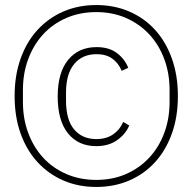

<svg xmlns="http://www.w3.org/2000/svg" viewBox="-20 -730 764 762"><path d="M362 12Q291 12 232 -13.5Q173 -39 129.5 -86Q86 -133 62 -199.5Q38 -266 38 -349Q38 -431 62 -498Q86 -565 129.5 -612Q173 -659 232 -684.5Q291 -710 362 -710Q433 -710 492.5 -684.5Q552 -659 595 -612Q638 -565 662 -498Q686 -431 686 -349Q686 -266 662 -199.5Q638 -133 595 -86Q552 -39 492.5 -13.5Q433 12 362 12ZM362 -16Q427 -16 480.5 -39.5Q534 -63 572.5 -104.5Q611 -146 632 -202.5Q653 -259 653 -325V-373Q653 -439 632 -495.5Q611 -552 572.5 -593.5Q534 -635 480.5 -658.5Q427 -682 362 -682Q297 -682 243 -658.5Q189 -635 151 -593.5Q113 -552 92 -495.5Q71 -439 71 -373V-325Q71 -259 92 -202.5Q113 -146 151 -104.5Q189 -63 243 -39.5Q297 -16 362 -16ZM362 -150Q291 -150 250 -200.5Q209 -251 209 -347Q209 -442 250.5 -492.5Q292 -543 363 -543Q413 -543 444 -519.5Q475 -496 489 -461L463 -449Q450 -480 425.5 -497.5Q401 -515 363 -515Q307 -515 274.5 -476Q242 -437 242 -362V-331Q242 -254 274.5 -216Q307 -178 362 -178Q401 -178 428 -196Q455 -214 469 -246L493 -232Q478 -197 444.5 -173.5Q411 -150 362 -150Z"/></svg>

Font: IBM Plex Sans Arabic ExtraLight
Style: Regular
Weight: 200
Designer: Mike Abbink, Paul van der Laan, Pieter van Rosmalen, Wael Morcos, Khajak Apelian
Foundry: Bold Monday
Version: Version 1.1